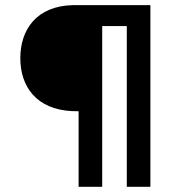

<svg xmlns="http://www.w3.org/2000/svg" viewBox="-20 -723 681 743"><path d="M258.3 -293 284.2 -292.5V0H375.5V-622.1H470.7V0H562V-703.1H262.2C122.1 -700.2 58.6 -608.9 58.6 -498C58.6 -387.7 121.1 -299.8 258.3 -293Z"/></svg>

Font: Wand UI Pro Bold
Style: Regular
Weight: 700
Designer: Andreas Faust
Version: Version 1.003;FEAKit 1.0